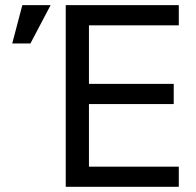

<svg xmlns="http://www.w3.org/2000/svg" viewBox="-20 -723 759 743"><path d="M671.9 0H234.4V-703.1H671.9V-625H324.2V-398.4H652.3V-320.3H324.2V-78.1H671.9ZM27.3 -554.7 66.4 -703.1H175.8L97.7 -554.7Z"/></svg>

Font: 和音 by 宁静之雨，公众号njzyshare
Style: Regular
Weight: 400
Designer: Steve Matteson
Foundry: Ascender Corporation
Version: Version 6.00;June 8, 2018;FontCreator 11.0.0.2388 32-bit